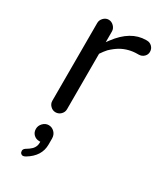

<svg xmlns="http://www.w3.org/2000/svg" viewBox="-191 -573 756 895"><g transform="rotate(30 187.0 -125.5)"><path d="M161.1 -39.1V-337.9Q174.8 -358.4 186.5 -371.1Q208 -391.6 229.5 -404.3Q269.5 -426.8 317.4 -426.8H322.3Q339.8 -426.8 351.6 -438.5Q362.3 -449.2 362.3 -463.9Q362.3 -480.5 351.1 -491.7Q339.8 -502.9 324.2 -502.9H319.3Q237.3 -502.9 171.9 -415L161.1 -400.4V-458Q161.1 -473.6 148.9 -485.8Q136.7 -498 121.1 -498Q105.5 -498 93.8 -485.8Q82 -473.6 82 -458V-39.1Q82 -23.4 93.8 -11.7Q105.5 0 121.1 0Q137.7 0 149.4 -11.7Q161.1 -23.4 161.1 -39.1ZM105.5 247.1Q168.9 209 168.9 146.5V114.3Q168.9 93.8 155.8 80.6Q142.6 67.4 125 67.4Q107.4 67.4 94.2 81.1Q81.1 94.7 81.1 112.3Q81.1 130.9 93.3 142.6Q105.5 154.3 123 154.3H128.9V160.2Q128.9 180.7 114.3 196.3Q103.5 207 85 217.8Q75.2 224.6 75.2 233.4Q75.2 242.2 80.1 247.1Q85 252 90.8 252Q96.7 252 105.5 247.1Z"/></g></svg>

Font: FakePearl
Style: Light
Weight: 350
Version: Version 1.2